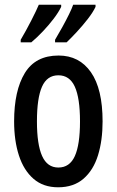

<svg xmlns="http://www.w3.org/2000/svg" viewBox="-20 -786 496 816"><path d="M416 -270Q416 -189 396.5 -126Q377 -63 335 -26.5Q293 10 227 10Q164 10 122.5 -26Q81 -62 60.5 -125Q40 -188 40 -270Q40 -401 85.5 -475.5Q131 -550 229 -550Q317 -550 366.5 -479Q416 -408 416 -270ZM137 -270Q137 -172 159 -123Q181 -74 228 -74Q276 -74 298 -122.5Q320 -171 320 -270Q320 -369 298 -417.5Q276 -466 228 -466Q180 -466 158.5 -417.5Q137 -369 137 -270ZM386 -757Q376 -735 354 -706.5Q332 -678 307 -651Q282 -624 263 -606H214V-617Q229 -642 245 -671Q261 -700 273.5 -725.5Q286 -751 291 -766H386ZM240 -757Q229 -734 208.5 -707Q188 -680 163 -653.5Q138 -627 113 -606H68V-617Q91 -656 113 -699Q135 -742 145 -766H240Z"/></svg>

Font: Noto Sans Tamil ExtraCondensed Medium
Style: Regular
Weight: 500
Width: 2
Designer: Jelle Bosma - Monotype Design Team
Foundry: Monotype Imaging Inc.
Version: Version 2.004; ttfautohint (v1.8.4.7-5d5b)